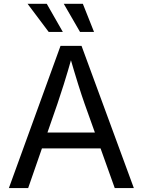

<svg xmlns="http://www.w3.org/2000/svg" viewBox="-20 -962 730 982"><path d="M25.4 0 289.6 -727.5H397L664.6 0H566.9L412.6 -431.6Q398.4 -471.7 379.6 -531.5Q360.8 -591.3 334 -684.1H351.6Q325.2 -590.3 305.9 -529.5Q286.6 -468.8 273.9 -431.6L124 0ZM158.2 -203.1V-284.2H531.7V-203.1ZM389.2 -798.8 306.2 -942.4H403.8L460.9 -798.8ZM229 -798.8 121.1 -942.4H219.2L301.3 -798.8Z"/></svg>

Font: Adwaita Sans
Style: Regular
Weight: 400
Designer: Rasmus Andersson
Foundry: rsms
Version: Version 4.001;git-9221beed3